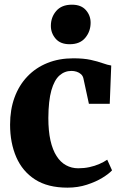

<svg xmlns="http://www.w3.org/2000/svg" viewBox="-20 -808 532 838"><path d="M274.5 11Q188.5 11 133.2 -24.5Q78 -60 51 -122.2Q24 -184.5 24 -264Q24 -329.5 43.5 -382.8Q63 -436 99.5 -474.2Q136 -512.5 186.8 -533Q237.5 -553.5 300 -553.5Q344.5 -553.5 375.5 -546.8Q406.5 -540 428 -532.2Q449.5 -524.5 465.5 -522L459 -355H368L344 -466Q341.5 -477 333.5 -484.2Q325.5 -491.5 314.5 -495Q303.5 -498.5 292 -498.5Q262 -498.5 239.5 -478.5Q217 -458.5 204.2 -413.5Q191.5 -368.5 191 -293Q191 -236.5 200.2 -195.2Q209.5 -154 226.8 -127Q244 -100 268.2 -86.8Q292.5 -73.5 321.5 -73.5Q347 -73.5 370.2 -78.5Q393.5 -83.5 413.5 -92.2Q433.5 -101 448 -111L469 -64.5Q456 -50 427.2 -32.2Q398.5 -14.5 359.2 -1.8Q320 11 274.5 11ZM283.5 -615Q243.5 -615 222.8 -639.2Q202 -663.5 202 -695Q202 -733 225.5 -760.2Q249 -787.5 293.5 -787.5H294.5Q334 -787.5 354.8 -764Q375.5 -740.5 375.5 -709Q375.5 -671 352.2 -643Q329 -615 284.5 -615Z"/></svg>

Font: Merriweather 60pt ExtraBold
Style: Regular
Weight: 800
Version: Version 2.100